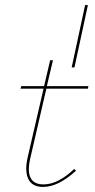

<svg xmlns="http://www.w3.org/2000/svg" viewBox="-20 -731 375 758"><path d="M327 -711 274 -465H263L316 -711ZM163 -381 100 -108Q75 -3 152 -3Q209 -3 273 -64L280 -57Q210 7 150 7Q107 7 92 -24Q77 -55 89 -109L152 -381H61L64 -391H154L178 -493H189L165 -391H329L327 -381Z"/></svg>

Font: EauTestInfant Hairline
Style: Italic
Weight: 250
Italic angle: -12°
Designer: Christian Thalmann (Catharsis Fonts)
Version: Version 0.001;PS 000.001;hotconv 1.0.88;makeotf.lib2.5.64775